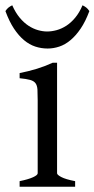

<svg xmlns="http://www.w3.org/2000/svg" viewBox="-40 -706 357 726"><path d="M34.2 0V-21Q67.4 -27.8 85 -35.9Q102.5 -43.9 102.5 -50.8V-327.1Q102.5 -352.1 101.6 -367.4Q100.6 -382.8 94.2 -391.4Q87.9 -399.9 74 -403.8Q60.1 -407.7 34.2 -410.2V-429.7Q49.3 -432.6 66.2 -436.8Q83 -440.9 99.6 -446Q116.2 -451.2 131.3 -457Q146.5 -462.9 159.2 -468.8H175.8V-50.8Q175.8 -44.9 192.1 -36.4Q208.5 -27.8 244.1 -21V0ZM297.9 -664.1Q283.2 -624.5 264.9 -597.7Q246.6 -570.8 226.3 -554Q206.1 -537.1 184.1 -529.8Q162.1 -522.5 140.1 -522.5Q116.2 -522.5 93.8 -529.8Q71.3 -537.1 51 -554Q30.8 -570.8 12.9 -597.7Q-4.9 -624.5 -19.5 -664.1Q-13.7 -672.9 -7.8 -677.5Q-2 -682.1 6.3 -686Q18.6 -658.2 34.4 -639.2Q50.3 -620.1 67.9 -608.6Q85.4 -597.2 103.8 -592Q122.1 -586.9 138.2 -586.9Q155.3 -586.9 174.1 -592Q192.9 -597.2 210.7 -608.6Q228.5 -620.1 244.4 -639.2Q260.3 -658.2 272 -686Q280.3 -682.1 286.1 -677.5Q292 -672.9 297.9 -664.1Z"/></svg>

Font: Gentium Basic
Style: Regular
Weight: 400
Designer: J. Victor Gaultney and Annie Olsen
Foundry: SIL International
Version: Version 1.100